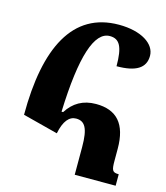

<svg xmlns="http://www.w3.org/2000/svg" viewBox="-113 -851 811 938"><g transform="rotate(15 292.0 -382.0)"><path d="M216 -173C229 -238 255 -267 289 -267C333 -267 353 -236 353 -140V0H560V-58C527 -58 523 -68 523 -118V-177C523 -303 469 -361 365 -361C299 -361 252 -333 219 -281H211C221 -565 266 -699 344 -699C393 -699 413 -664 413 -565C510 -565 558 -594 558 -656C558 -717 486 -764 373 -764C139 -764 38 -558 38 -219Z"/></g></svg>

Font: Noto Serif Armenian Extra
Style: Regular
Weight: 800
Designer: Monotype Design Team
Foundry: Monotype Imaging Inc.
Version: Version 1.901